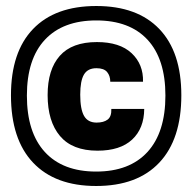

<svg xmlns="http://www.w3.org/2000/svg" viewBox="-20 -752 640 639"><path d="M300 -133Q163.5 -133 90 -210.8Q16.5 -288.5 16.5 -435Q16.5 -579 90 -655.5Q163.5 -732 300.5 -732Q437 -732 510.2 -655.5Q583.5 -579 583.5 -435Q583.5 -288.5 510.2 -210.8Q437 -133 300 -133ZM300 -181Q411 -181 470.8 -246.2Q530.5 -311.5 530.5 -434Q530.5 -555.5 471 -619.8Q411.5 -684 300.5 -684Q189.5 -684 129.5 -619.8Q69.5 -555.5 69.5 -434Q69.5 -311.5 129.2 -246.2Q189 -181 300 -181ZM304.5 -250.5Q221 -250.5 179.8 -299.2Q138.5 -348 138.5 -435.5Q138.5 -520.5 179 -566.2Q219.5 -612 302.5 -612Q378.5 -612 418 -575Q457.5 -538 456 -480H347Q347 -499.5 336.5 -512.2Q326 -525 301 -525Q272 -525 259.5 -504Q247 -483 247 -437Q247 -388.5 259.8 -366.2Q272.5 -344 301.5 -344Q325 -344 338.2 -354Q351.5 -364 350.5 -389.5H460Q459.5 -324.5 419.8 -287.5Q380 -250.5 304.5 -250.5Z"/></svg>

Font: Spline Sans Mono
Style: Regular
Weight: 400
Monospace: yes
Designer: Eben Sorkin, Mirko Velimirovic
Foundry: Sorkin Type
Version: Version 1.004